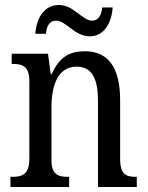

<svg xmlns="http://www.w3.org/2000/svg" viewBox="-20 -752 594 772"><path d="M341 -606C400 -606 429 -662 433 -722H391C388 -695 379 -669 349 -669C312 -669 276 -732 217 -732C155 -732 126 -675 122 -616H165C167 -643 176 -669 206 -669C245 -669 280 -606 341 -606ZM22 0H258V-41H253C215 -41 187 -49 187 -108V-321C187 -405 211 -484 288 -484C352 -484 374 -432 374 -346V0H530V-41H526C488 -41 463 -50 463 -113V-349C463 -486 411 -546 321 -546C261 -546 219 -524 188 -454H184L173 -536H27V-495H32C69 -495 98 -486 98 -427V-113C98 -50 68 -41 30 -41H22Z"/></svg>

Font: Noto Serif Tamil Condensed
Style: Italic
Weight: 400
Width: 3
Italic angle: -12°
Designer: Indian Type Foundry, Tom Grace, and the Monotype Design Team
Foundry: Monotype Imaging Inc.
Version: Version 2.003